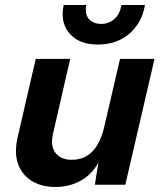

<svg xmlns="http://www.w3.org/2000/svg" viewBox="-20 -734 646 763"><path d="M200 9Q146 9 107 -14.5Q68 -38 52 -82Q36 -126 50 -188L122 -500H259L191 -204Q179 -154 200.5 -126.5Q222 -99 265 -99Q316 -99 348 -133Q380 -167 395 -233L457 -500H594L478 0H357L371 -88Q345 -40 300 -15.5Q255 9 200 9ZM556 -714Q544 -643 494 -600Q444 -557 369 -557Q303 -557 266 -591Q229 -625 229 -678Q229 -696 233 -714H323Q321 -703 321 -695Q321 -669 337.5 -654Q354 -639 382 -639Q412 -639 434 -658Q456 -677 463 -714Z"/></svg>

Font: Work Sans SemiBold
Style: Italic
Weight: 600
Italic angle: -13°
Designer: Wei Huang
Foundry: Wei Huang
Version: Version 2.012; ttfautohint (v1.8.3)